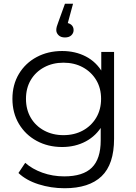

<svg xmlns="http://www.w3.org/2000/svg" viewBox="-20 -801 725 1020"><path d="M323 199Q251 199 185 178Q119 157 78 118L114 64Q151 97 205.5 116.5Q260 136 321 136Q421 136 468 89.5Q515 43 515 -55V-186L525 -276L518 -366V-525H586V-64Q586 72 519.5 135.5Q453 199 323 199ZM310 -20Q235 -20 175 -52.5Q115 -85 80.5 -143Q46 -201 46 -276Q46 -351 80.5 -408.5Q115 -466 175 -498Q235 -530 310 -530Q380 -530 436 -501Q492 -472 525 -415Q558 -358 558 -276Q558 -194 525 -137Q492 -80 436 -50Q380 -20 310 -20ZM317 -83Q375 -83 420 -107.5Q465 -132 491 -175.5Q517 -219 517 -276Q517 -333 491 -376Q465 -419 420 -443.5Q375 -468 317 -468Q260 -468 214.5 -443.5Q169 -419 143.5 -376Q118 -333 118 -276Q118 -219 143.5 -175.5Q169 -132 214.5 -107.5Q260 -83 317 -83ZM325 -602Q303 -602 291 -614Q279 -626 279 -641Q279 -651 282 -661Q285 -671 290 -684L325 -781H368L333 -652L325 -680Q346 -680 358.5 -669.5Q371 -659 371 -641Q371 -625 359 -613.5Q347 -602 325 -602Z"/></svg>

Font: MOST Montserrat
Style: Regular
Weight: 400
Designer: Julieta Ulanovsky
Foundry: Julieta Ulanovsky
Version: Version 8.000;March 11, 2024;FontCreator 15.0.0.2926 64-bit